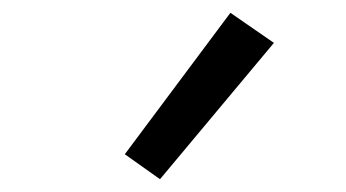

<svg xmlns="http://www.w3.org/2000/svg" viewBox="-20 -822 540 300"><path d="M230 -542 175 -581 340 -802 408 -755Z"/></svg>

Font: Iosevka NFM
Style: Regular
Weight: 400
Monospace: yes
Designer: Belleve Invis
Foundry: Belleve Invis
Version: Version 29.0.4; ttfautohint (v1.8.4);Nerd Fonts 3.3.0